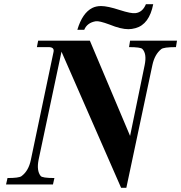

<svg xmlns="http://www.w3.org/2000/svg" viewBox="-20 -885 869 921"><path d="M715 -865Q696 -768 630 -750Q612 -745 596 -745Q560 -745 506 -767Q455 -786 439 -783Q398 -776 384 -742H351Q375 -823 423 -847Q441 -856 465 -856Q496 -856 554 -837Q610 -819 630 -822Q664 -826 680 -865ZM829 -690 824 -659Q764 -659 753 -649Q722 -624 711 -573L586 16H561L275 -637L165 -118Q155 -66 175 -41Q182 -31 241 -31L234 0H9L16 -31Q71 -31 83 -40Q117 -65 128 -118L237 -637Q241 -659 213 -659H157L163 -690H411L604 -233L674 -573Q685 -627 663 -650Q655 -659 599 -659L604 -690Z"/></svg>

Font: GFS Didot
Style: Bold Italic
Weight: 700
Italic angle: -12°
Designer: Designed by Takis Katsoulidis and George D. Matthiopoulos.
Foundry: Designed by Takis Katsoulidis and George D. Matthiopoulos.
Version: Version 1.0